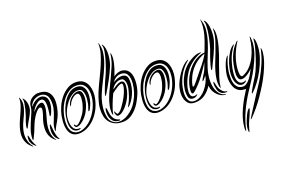

<svg xmlns="http://www.w3.org/2000/svg" viewBox="-137 -1103 2704 1825"><g transform="rotate(-15 1215.0 -190.0)"><path d="M352 -359Q354 -328 348 -299.5Q342 -271 333 -247Q331 -242 326.5 -236Q322 -230 318 -232Q316 -232 317 -239Q318 -246 318 -249Q319 -260 319.5 -276.5Q320 -293 320 -310Q320 -327 318.5 -342.5Q317 -358 314 -369Q305 -401 285.5 -404.5Q266 -408 246 -394Q226 -380 208 -355Q190 -330 184 -306Q190 -315 199.5 -327.5Q209 -340 221 -351.5Q233 -363 246.5 -370.5Q260 -378 272 -377Q285 -376 290.5 -363Q296 -350 297 -331Q298 -312 295 -290Q292 -268 288 -249Q281 -218 276 -185Q271 -152 272.5 -120.5Q274 -89 283.5 -59.5Q293 -30 316 -5Q318 -2 319 0Q320 2 314 -1Q288 -16 272.5 -36Q257 -56 249 -79Q241 -102 239.5 -127Q238 -152 240 -177Q244 -213 252 -240Q260 -267 264 -301Q266 -322 261 -328.5Q256 -335 249 -336Q239 -337 226.5 -325.5Q214 -314 200.5 -293Q187 -272 174.5 -244Q162 -216 153 -185Q145 -154 133.5 -120.5Q122 -87 112 -63Q108 -54 106 -54Q104 -54 102.5 -58Q101 -62 101 -64Q97 -114 110 -163Q123 -212 140 -262Q150 -293 158 -317Q166 -341 166 -378Q166 -394 174 -411.5Q182 -429 197.5 -443.5Q213 -458 236 -467Q259 -476 288 -475Q336 -474 362 -452.5Q388 -431 398.5 -398Q409 -365 407.5 -326.5Q406 -288 399 -252Q393 -225 385 -203Q377 -181 368 -162Q359 -143 351 -126Q343 -109 338 -92Q337 -89 336 -85.5Q335 -82 333 -82Q331 -82 330 -86Q329 -90 329 -95Q327 -129 336 -160.5Q345 -192 355 -225.5Q365 -259 370 -296Q375 -333 366 -378Q357 -426 322 -442Q287 -458 242 -440Q236 -437 226 -431Q216 -425 206.5 -415Q197 -405 189 -391.5Q181 -378 179 -362Q191 -380 207 -396Q223 -412 241 -421.5Q259 -431 277.5 -433Q296 -435 314 -426Q335 -415 343 -395.5Q351 -376 352 -359ZM148 -332Q137 -294 118.5 -257Q100 -220 88 -186Q87 -184 84.5 -178.5Q82 -173 78 -174Q76 -175 75.5 -180.5Q75 -186 75 -189Q75 -205 80.5 -231.5Q86 -258 92 -275Q94 -281 99.5 -305.5Q105 -330 109.5 -359Q114 -388 115.5 -415Q117 -442 110 -454Q106 -461 110 -461Q113 -461 118 -456Q130 -445 137.5 -429Q145 -413 148.5 -395.5Q152 -378 151.5 -361Q151 -344 148 -332ZM352 -1Q350 0 344 -2Q341 -3 339 -4Q325 -13 315 -24.5Q305 -36 295 -64Q292 -74 290.5 -89.5Q289 -105 290 -120Q291 -135 293.5 -145.5Q296 -156 301 -156Q303 -156 305.5 -144.5Q308 -133 310.5 -118Q313 -103 316 -88Q319 -73 321 -66Q326 -51 331 -36Q336 -21 347 -10Q349 -8 351 -4.5Q353 -1 352 -1ZM82 1Q51 -20 34.5 -45Q18 -70 12 -97Q6 -124 7.5 -152Q9 -180 15 -207Q23 -243 35.5 -278.5Q48 -314 59.5 -347.5Q71 -381 77.5 -413Q84 -445 79 -474Q79 -478 80 -478Q82 -478 85 -473Q103 -441 102 -407Q101 -373 91 -337.5Q81 -302 66.5 -265.5Q52 -229 44 -192Q39 -169 37.5 -143.5Q36 -118 41 -93Q46 -68 57.5 -44Q69 -20 89 -1Q93 1 91 3Q89 5 86.5 3.5Q84 2 82 1ZM120 5Q117 7 112 2Q101 -6 90.5 -15Q80 -24 70 -44Q66 -51 64 -62Q62 -73 62 -83.5Q62 -94 63.5 -101Q65 -108 68 -108Q72 -107 74.5 -97Q77 -87 79 -84Q83 -73 86 -63.5Q89 -54 93 -45Q99 -31 105 -21Q111 -11 119 -1Q120 0 121 2Q122 4 120 5Z M748 -277Q751 -304 749 -334Q747 -364 736.5 -389.5Q726 -415 704.5 -432Q683 -449 648 -449Q601 -449 566 -423.5Q531 -398 506 -360.5Q481 -323 467 -280.5Q453 -238 449 -203Q443 -155 447.5 -120Q452 -85 464 -62.5Q476 -40 494.5 -29Q513 -18 535 -18Q566 -17 600.5 -35.5Q635 -54 665 -87.5Q695 -121 717.5 -169.5Q740 -218 748 -277ZM426 -208Q430 -248 446 -296Q462 -344 490.5 -385Q519 -426 559 -453.5Q599 -481 652 -481Q692 -481 718 -462Q744 -443 758 -413.5Q772 -384 776 -349.5Q780 -315 776 -284Q767 -212 741 -159Q715 -106 680 -70.5Q645 -35 606 -17.5Q567 0 531 0Q504 0 482.5 -12Q461 -24 446.5 -49.5Q432 -75 426.5 -114.5Q421 -154 426 -208ZM538 -67Q533 -67 528 -70.5Q523 -74 520 -79Q517 -84 516 -89Q515 -94 520 -96Q523 -97 528 -89Q533 -81 539 -81Q549 -81 562.5 -94Q576 -107 588.5 -124.5Q601 -142 610.5 -159Q620 -176 624 -184Q628 -192 632 -204.5Q636 -217 639.5 -230Q643 -243 645.5 -255.5Q648 -268 649 -277Q654 -322 647 -346.5Q640 -371 624 -371Q612 -371 599 -363.5Q586 -356 574.5 -344Q563 -332 554 -317.5Q545 -303 541 -288Q536 -271 534 -271Q531 -271 531 -288Q534 -307 544 -325.5Q554 -344 569 -358.5Q584 -373 602 -382.5Q620 -392 639 -392Q658 -392 667.5 -378.5Q677 -365 681 -345.5Q685 -326 684.5 -305.5Q684 -285 682 -273Q678 -246 669.5 -220.5Q661 -195 649 -169Q643 -157 631 -139.5Q619 -122 603.5 -106Q588 -90 570.5 -78.5Q553 -67 538 -67ZM570 -48Q571 -42 560.5 -38Q550 -34 539 -34Q508 -35 491.5 -54Q475 -73 468.5 -99Q462 -125 462.5 -153Q463 -181 465 -200Q469 -233 481 -274Q493 -315 515 -351Q537 -387 569 -411.5Q601 -436 645 -436Q674 -436 691.5 -421Q709 -406 717.5 -384Q726 -362 727.5 -336.5Q729 -311 726 -290Q724 -267 719 -248Q714 -229 705 -206Q702 -199 697 -190Q692 -181 686 -182Q683 -183 684.5 -190Q686 -197 688.5 -207.5Q691 -218 694 -229.5Q697 -241 698 -251Q700 -268 700.5 -293.5Q701 -319 696.5 -343Q692 -367 680 -384Q668 -401 644 -401Q609 -401 579.5 -378.5Q550 -356 528 -323.5Q506 -291 492.5 -255.5Q479 -220 476 -193Q474 -177 475 -153Q476 -129 482.5 -105.5Q489 -82 504 -65Q519 -48 545 -47Q553 -46 560.5 -48.5Q568 -51 570 -48Z M1023 -188Q1010 -164 994 -136.5Q978 -109 963 -97Q948 -85 942 -89Q936 -93 928 -107Q920 -119 920 -119Q917 -118 917 -112Q917 -106 919 -101Q925 -81 933.5 -73.5Q942 -66 958 -71Q976 -76 993.5 -93Q1011 -110 1024 -127Q1054 -168 1071.5 -214Q1089 -260 1091 -308Q1093 -352 1080 -365Q1067 -378 1047.5 -373.5Q1028 -369 1005.5 -352.5Q983 -336 965 -321Q971 -336 981.5 -350Q992 -364 1005.5 -374.5Q1019 -385 1035.5 -390.5Q1052 -396 1069 -394Q1079 -393 1087 -384Q1095 -375 1100 -361.5Q1105 -348 1106.5 -330Q1108 -312 1106 -293Q1101 -255 1091.5 -217Q1082 -179 1067 -147Q1065 -142 1060.5 -133Q1056 -124 1058 -122Q1060 -120 1067.5 -128.5Q1075 -137 1079 -141Q1097 -165 1111 -195.5Q1125 -226 1132.5 -258Q1140 -290 1141 -322.5Q1142 -355 1135 -384Q1129 -409 1110.5 -418Q1092 -427 1070 -424Q1048 -421 1026 -410Q1004 -399 990 -386Q996 -401 1006.5 -412.5Q1017 -424 1030.5 -432.5Q1044 -441 1059.5 -444.5Q1075 -448 1091 -446Q1119 -443 1133.5 -424Q1148 -405 1153.5 -380.5Q1159 -356 1158.5 -329.5Q1158 -303 1156 -285Q1151 -243 1137 -202Q1123 -161 1102 -126Q1085 -98 1057.5 -71Q1030 -44 998 -28Q966 -12 932 -11.5Q898 -11 868 -36Q848 -53 839.5 -81.5Q831 -110 828 -136Q823 -181 829.5 -226.5Q836 -272 849 -311Q869 -372 894.5 -434Q920 -496 938.5 -556Q957 -616 962 -672Q967 -728 946 -778Q945 -780 944.5 -782Q944 -784 943 -784Q940 -783 940.5 -782Q941 -781 941 -780Q947 -732 937 -680Q927 -628 908.5 -572Q890 -516 867 -456.5Q844 -397 823 -334Q809 -289 800.5 -238Q792 -187 800 -134Q811 -62 859 -27Q907 8 979 0Q1031 -6 1071 -42Q1111 -78 1138 -129Q1158 -168 1172.5 -211.5Q1187 -255 1190 -300Q1192 -328 1189.5 -358Q1187 -388 1176.5 -413.5Q1166 -439 1145.5 -455.5Q1125 -472 1091 -474Q1071 -475 1046.5 -464Q1022 -453 1008 -438Q1017 -468 1024.5 -499.5Q1032 -531 1036 -560Q1040 -589 1039.5 -614.5Q1039 -640 1032 -658Q1030 -666 1028 -666Q1027 -666 1027 -658Q1025 -594 1006 -536.5Q987 -479 968 -427Q953 -385 936.5 -343.5Q920 -302 908.5 -261Q897 -220 892 -180.5Q887 -141 894 -104Q895 -100 897.5 -94.5Q900 -89 902 -89Q904 -89 903.5 -94Q903 -99 904 -104Q909 -139 923 -188.5Q937 -238 956 -288Q967 -298 982.5 -311.5Q998 -325 1013.5 -336Q1029 -347 1042 -352.5Q1055 -358 1061 -353Q1069 -345 1067 -323.5Q1065 -302 1057.5 -276Q1050 -250 1040 -225.5Q1030 -201 1023 -188ZM994 -547Q1000 -568 1003.5 -597.5Q1007 -627 1006 -656.5Q1005 -686 998.5 -712.5Q992 -739 979 -755Q977 -757 975 -759.5Q973 -762 971 -762Q968 -762 972 -752Q981 -732 978 -692.5Q975 -653 966 -608Q957 -563 945 -520Q933 -477 923 -452Q917 -438 910.5 -418Q904 -398 898 -377.5Q892 -357 886.5 -337.5Q881 -318 878 -304Q878 -299 876.5 -290Q875 -281 876 -281Q881 -279 884.5 -288Q888 -297 891 -299Q919 -356 946.5 -419.5Q974 -483 994 -547ZM887 -71Q896 -56 910 -46.5Q924 -37 938 -34Q943 -33 949 -31.5Q955 -30 955 -26Q954 -23 946 -21Q942 -20 937 -20Q920 -21 903.5 -26Q887 -31 869 -55Q857 -71 851.5 -91Q846 -111 845 -129Q844 -147 846.5 -159Q849 -171 854 -170Q855 -170 857 -164.5Q859 -159 860.5 -151.5Q862 -144 863.5 -137.5Q865 -131 866 -128Q870 -111 873 -100Q876 -89 887 -71Z M1530 -277Q1533 -304 1531 -334Q1529 -364 1518.5 -389.5Q1508 -415 1486.5 -432Q1465 -449 1430 -449Q1383 -449 1348 -423.5Q1313 -398 1288 -360.5Q1263 -323 1249 -280.5Q1235 -238 1231 -203Q1225 -155 1229.5 -120Q1234 -85 1246 -62.5Q1258 -40 1276.5 -29Q1295 -18 1317 -18Q1348 -17 1382.5 -35.5Q1417 -54 1447 -87.5Q1477 -121 1499.5 -169.5Q1522 -218 1530 -277ZM1208 -208Q1212 -248 1228 -296Q1244 -344 1272.5 -385Q1301 -426 1341 -453.5Q1381 -481 1434 -481Q1474 -481 1500 -462Q1526 -443 1540 -413.5Q1554 -384 1558 -349.5Q1562 -315 1558 -284Q1549 -212 1523 -159Q1497 -106 1462 -70.5Q1427 -35 1388 -17.5Q1349 0 1313 0Q1286 0 1264.5 -12Q1243 -24 1228.5 -49.5Q1214 -75 1208.5 -114.5Q1203 -154 1208 -208ZM1320 -67Q1315 -67 1310 -70.5Q1305 -74 1302 -79Q1299 -84 1298 -89Q1297 -94 1302 -96Q1305 -97 1310 -89Q1315 -81 1321 -81Q1331 -81 1344.5 -94Q1358 -107 1370.5 -124.5Q1383 -142 1392.5 -159Q1402 -176 1406 -184Q1410 -192 1414 -204.5Q1418 -217 1421.5 -230Q1425 -243 1427.5 -255.5Q1430 -268 1431 -277Q1436 -322 1429 -346.5Q1422 -371 1406 -371Q1394 -371 1381 -363.5Q1368 -356 1356.5 -344Q1345 -332 1336 -317.5Q1327 -303 1323 -288Q1318 -271 1316 -271Q1313 -271 1313 -288Q1316 -307 1326 -325.5Q1336 -344 1351 -358.5Q1366 -373 1384 -382.5Q1402 -392 1421 -392Q1440 -392 1449.5 -378.5Q1459 -365 1463 -345.5Q1467 -326 1466.5 -305.5Q1466 -285 1464 -273Q1460 -246 1451.5 -220.5Q1443 -195 1431 -169Q1425 -157 1413 -139.5Q1401 -122 1385.5 -106Q1370 -90 1352.5 -78.5Q1335 -67 1320 -67ZM1352 -48Q1353 -42 1342.5 -38Q1332 -34 1321 -34Q1290 -35 1273.5 -54Q1257 -73 1250.5 -99Q1244 -125 1244.5 -153Q1245 -181 1247 -200Q1251 -233 1263 -274Q1275 -315 1297 -351Q1319 -387 1351 -411.5Q1383 -436 1427 -436Q1456 -436 1473.5 -421Q1491 -406 1499.5 -384Q1508 -362 1509.5 -336.5Q1511 -311 1508 -290Q1506 -267 1501 -248Q1496 -229 1487 -206Q1484 -199 1479 -190Q1474 -181 1468 -182Q1465 -183 1466.5 -190Q1468 -197 1470.5 -207.5Q1473 -218 1476 -229.5Q1479 -241 1480 -251Q1482 -268 1482.5 -293.5Q1483 -319 1478.5 -343Q1474 -367 1462 -384Q1450 -401 1426 -401Q1391 -401 1361.5 -378.5Q1332 -356 1310 -323.5Q1288 -291 1274.5 -255.5Q1261 -220 1258 -193Q1256 -177 1257 -153Q1258 -129 1264.5 -105.5Q1271 -82 1286 -65Q1301 -48 1327 -47Q1335 -46 1342.5 -48.5Q1350 -51 1352 -48Z M2009 -521Q1995 -458 1972.5 -395.5Q1950 -333 1928 -277Q1927 -272 1923 -264Q1919 -256 1914 -258Q1913 -258 1913 -267Q1913 -276 1914 -279Q1916 -293 1919.5 -312.5Q1923 -332 1927.5 -352Q1932 -372 1937 -391.5Q1942 -411 1946 -425Q1949 -431 1953.5 -452Q1958 -473 1963 -501.5Q1968 -530 1972 -563Q1976 -596 1977 -626.5Q1978 -657 1976.5 -682Q1975 -707 1968 -719Q1963 -729 1966 -730Q1970 -730 1975 -725Q1990 -710 1998.5 -684.5Q2007 -659 2011 -629.5Q2015 -600 2014 -571Q2013 -542 2009 -521ZM2035 -632Q2045 -612 2047 -583Q2049 -554 2046 -520.5Q2043 -487 2036.5 -451.5Q2030 -416 2022 -383.5Q2014 -351 2006.5 -323Q1999 -295 1994 -277Q1980 -225 1968.5 -173.5Q1957 -122 1957 -86Q1957 -73 1956 -73Q1954 -71 1951.5 -76Q1949 -81 1947 -86Q1937 -122 1938.5 -160.5Q1940 -199 1948 -239.5Q1956 -280 1968.5 -321.5Q1981 -363 1993 -404Q2007 -456 2021 -512.5Q2035 -569 2030 -632Q2030 -637 2029.5 -637.5Q2029 -638 2030 -638Q2032 -638 2035 -632ZM1891 -427Q1831 -401 1788.5 -354.5Q1746 -308 1724 -251Q1715 -227 1709.5 -205.5Q1704 -184 1702 -160Q1701 -148 1708 -151Q1715 -154 1720 -160Q1732 -175 1742 -189.5Q1752 -204 1762.5 -219.5Q1773 -235 1784.5 -252.5Q1796 -270 1810 -290Q1825 -311 1838.5 -331.5Q1852 -352 1862.5 -370Q1873 -388 1880.5 -403Q1888 -418 1891 -427ZM1869 -348Q1833 -278 1795 -216.5Q1757 -155 1708 -104Q1677 -71 1671 -114Q1669 -148 1676 -185Q1683 -222 1697 -255Q1710 -287 1729 -317Q1748 -347 1773 -372Q1798 -397 1828.5 -414Q1859 -431 1894 -437Q1906 -479 1917 -519.5Q1928 -560 1935 -599Q1942 -638 1942.5 -674.5Q1943 -711 1936 -744Q1934 -750 1935 -750Q1937 -751 1938.5 -748Q1940 -745 1940 -744Q1964 -696 1963.5 -641Q1963 -586 1950 -527Q1937 -468 1917.5 -407Q1898 -346 1884 -285Q1875 -246 1873.5 -201.5Q1872 -157 1882 -114Q1892 -69 1919 -37.5Q1946 -6 1981 -3Q1989 -2 1989 0Q1989 2 1986.5 2.5Q1984 3 1982 3Q1961 3 1940.5 -5Q1920 -13 1902 -28Q1884 -43 1870.5 -63.5Q1857 -84 1851 -110Q1849 -118 1849 -123Q1821 -70 1781.5 -37.5Q1742 -5 1682 0Q1637 3 1613.5 -21Q1590 -45 1581 -79Q1572 -113 1575 -150.5Q1578 -188 1586 -212Q1609 -281 1644 -333.5Q1679 -386 1714 -407Q1716 -409 1720 -410.5Q1724 -412 1725 -411Q1727 -410 1724 -407Q1721 -404 1720 -403Q1666 -349 1636.5 -279.5Q1607 -210 1605 -138Q1604 -120 1606 -99Q1608 -78 1615.5 -59.5Q1623 -41 1637 -28.5Q1651 -16 1675 -16Q1709 -15 1739.5 -36.5Q1770 -58 1792.5 -89.5Q1815 -121 1829 -157Q1843 -193 1845 -223Q1838 -215 1833 -206.5Q1828 -198 1820 -188Q1819 -186 1814 -181.5Q1809 -177 1806 -178Q1804 -179 1808 -189.5Q1812 -200 1818 -212.5Q1824 -225 1830 -236.5Q1836 -248 1838 -252Q1849 -275 1855 -298Q1861 -321 1869 -348ZM2008 -23Q2008 -21 2003 -19Q2000 -18 1998 -18Q1979 -16 1962.5 -20Q1946 -24 1929 -41Q1920 -50 1913.5 -68Q1907 -86 1903.5 -103Q1900 -120 1900.5 -133Q1901 -146 1905 -145Q1906 -146 1908.5 -141Q1911 -136 1913 -129.5Q1915 -123 1917 -116.5Q1919 -110 1920 -107Q1925 -91 1932 -78Q1939 -65 1949 -55Q1973 -27 2001 -26Q2003 -26 2005.5 -25.5Q2008 -25 2008 -23ZM1863 -445Q1863 -444 1861.5 -443Q1860 -442 1854 -440Q1841 -435 1822 -423.5Q1803 -412 1782 -395Q1761 -378 1740.5 -355.5Q1720 -333 1705 -307Q1690 -280 1679.5 -254.5Q1669 -229 1663 -207.5Q1657 -186 1654.5 -171Q1652 -156 1651 -151Q1650 -134 1650 -117.5Q1650 -101 1654.5 -87.5Q1659 -74 1669 -67Q1679 -60 1699 -63Q1701 -63 1711.5 -67.5Q1722 -72 1724 -71Q1725 -70 1723 -67Q1721 -64 1717 -60.5Q1713 -57 1709.5 -54.5Q1706 -52 1705 -51Q1696 -46 1685 -43.5Q1674 -41 1663.5 -43Q1653 -45 1644 -51.5Q1635 -58 1631 -70Q1620 -107 1621 -142Q1623 -177 1630 -211.5Q1637 -246 1654 -281Q1664 -308 1685.5 -337Q1707 -366 1735 -390Q1763 -414 1793.5 -430Q1824 -446 1851 -447Q1855 -447 1859 -447Q1863 -447 1863 -445Z M2400 -347Q2400 -297 2386.5 -242.5Q2373 -188 2351 -135Q2329 -82 2300.5 -34.5Q2272 13 2242 47Q2231 59 2229 58Q2227 57 2231 43Q2237 27 2246.5 7Q2256 -13 2265.5 -32.5Q2275 -52 2284.5 -70Q2294 -88 2300 -100Q2307 -115 2316 -139.5Q2325 -164 2333.5 -194Q2342 -224 2350 -257Q2358 -290 2364 -320.5Q2370 -351 2373.5 -376.5Q2377 -402 2376 -418Q2375 -436 2376.5 -441.5Q2378 -447 2380 -445.5Q2382 -444 2384.5 -439Q2387 -434 2389 -430Q2396 -410 2398 -385Q2400 -360 2400 -347ZM2203 -71Q2196 -63 2184 -56Q2172 -49 2161 -49Q2137 -49 2121.5 -63Q2106 -77 2097 -97.5Q2088 -118 2084.5 -141Q2081 -164 2081 -182Q2081 -209 2086.5 -244.5Q2092 -280 2103.5 -315.5Q2115 -351 2131.5 -382.5Q2148 -414 2171 -433Q2177 -437 2182 -440.5Q2187 -444 2179 -430Q2173 -419 2167.5 -411Q2162 -403 2159 -393Q2143 -364 2133.5 -332Q2124 -300 2118 -267Q2109 -223 2109 -179Q2109 -163 2110.5 -144Q2112 -125 2118 -108Q2124 -91 2136.5 -79.5Q2149 -68 2171 -68Q2177 -68 2185 -71Q2193 -74 2198 -77Q2206 -80 2206 -78Q2206 -76 2203 -71ZM2426 -330Q2430 -315 2430 -295Q2430 -254 2418 -204.5Q2406 -155 2386.5 -102Q2367 -49 2340.5 5Q2314 59 2285.5 109Q2257 159 2227 202.5Q2197 246 2170 278Q2169 279 2166.5 282Q2164 285 2161.5 287.5Q2159 290 2157 291Q2155 292 2155 288Q2155 286 2167.5 261.5Q2180 237 2199 200.5Q2218 164 2240.5 121.5Q2263 79 2284 40Q2305 1 2320.5 -29Q2336 -59 2341 -70Q2370 -134 2390.5 -198.5Q2411 -263 2419 -332Q2420 -340 2420.5 -340.5Q2421 -341 2426 -330ZM2361 -404Q2361 -348 2345.5 -290.5Q2330 -233 2307 -177Q2284 -121 2256.5 -68.5Q2229 -16 2204 29Q2159 113 2128 199.5Q2097 286 2085 380Q2083 391 2082 389Q2081 389 2079.5 383.5Q2078 378 2077 371.5Q2076 365 2075.5 358Q2075 351 2075 346Q2075 301 2085 255Q2095 209 2111 165Q2127 121 2146.5 79Q2166 37 2186 0H2159Q2129 0 2107 -14Q2085 -28 2071 -51Q2057 -74 2049.5 -105Q2042 -136 2042 -170Q2042 -183 2045 -206.5Q2048 -230 2054 -255.5Q2060 -281 2069 -305.5Q2078 -330 2089 -345Q2097 -356 2098 -354Q2099 -352 2096 -341Q2083 -303 2075.5 -262Q2068 -221 2068 -181Q2068 -158 2071 -131Q2074 -104 2083.5 -81.5Q2093 -59 2111 -44Q2129 -29 2160 -29Q2182 -29 2200 -44Q2218 -59 2232.5 -81Q2247 -103 2258.5 -129Q2270 -155 2279 -177Q2269 -163 2255.5 -149.5Q2242 -136 2227 -125Q2212 -114 2197 -107Q2182 -100 2168 -100Q2154 -100 2146 -109Q2138 -118 2133.5 -131.5Q2129 -145 2128 -159Q2127 -173 2127 -184Q2127 -220 2131.5 -256.5Q2136 -293 2146 -328.5Q2156 -364 2172.5 -396.5Q2189 -429 2213 -456Q2215 -459 2218 -461.5Q2221 -464 2223.5 -465Q2226 -466 2226 -464.5Q2226 -463 2222 -456Q2193 -402 2174.5 -336Q2156 -270 2156 -208Q2156 -202 2156.5 -188.5Q2157 -175 2159.5 -161Q2162 -147 2167.5 -136.5Q2173 -126 2182 -126Q2185 -126 2190 -129Q2232 -150 2261 -187Q2290 -224 2309 -269.5Q2328 -315 2336.5 -363.5Q2345 -412 2346 -456Q2346 -472 2348 -473Q2350 -474 2355 -456Q2361 -427 2361 -404ZM2170 188Q2170 195 2165.5 211Q2161 227 2155 245Q2149 263 2143 280Q2137 297 2134 306Q2126 328 2122 349.5Q2118 371 2113 394Q2113 396 2112 400Q2111 404 2108 404Q2106 404 2105 399Q2104 394 2104 392Q2102 384 2101.5 370Q2101 356 2102 348Q2105 323 2113 294.5Q2121 266 2130.5 241.5Q2140 217 2150 201Q2160 185 2167 185Q2170 185 2170 188Z"/></g></svg>

Font: mr_AkronimG
Style: Regular
Weight: 400
Version: Version 1.002 April 14, 2020